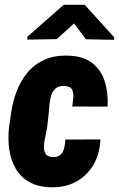

<svg xmlns="http://www.w3.org/2000/svg" viewBox="-20 -770 496 800"><path d="M198.7 -115.7Q221.2 -114.7 232.2 -125.2Q243.2 -135.7 247.3 -152.6Q251.5 -169.4 252.4 -188.5L398.4 -189Q396 -129.9 369.9 -84.5Q343.8 -39.1 298.6 -13.7Q253.4 11.7 193.4 10.3Q138.7 9.3 102.3 -11.5Q65.9 -32.2 45.7 -66.9Q25.4 -101.6 18.8 -145.8Q12.2 -189.9 17.6 -239.3L24.9 -289.6Q31.2 -340.3 48.1 -386.2Q64.9 -432.1 93.8 -466.8Q122.6 -501.5 164.6 -520.8Q206.5 -540 263.7 -538.1Q326.7 -536.6 364 -507.6Q401.4 -478.5 416.5 -430.9Q431.6 -383.3 428.2 -325.7L281.2 -326.2Q283.7 -343.3 285.4 -362.8Q287.1 -382.3 280.3 -396.5Q273.4 -410.6 249.5 -411.6Q224.1 -413.1 210.9 -400.9Q197.8 -388.7 192.4 -369.4Q187 -350.1 185.5 -328.4Q184.1 -306.6 182.1 -289.1L176.3 -238.3Q174.3 -225.6 169.7 -205.3Q165 -185.1 163.3 -164.8Q161.6 -144.5 168.9 -130.6Q176.3 -116.7 198.7 -115.7ZM333 -750 455.6 -614.7V-604L337.9 -606.4L288.6 -672.4L216.3 -606.9L93.8 -605V-616.7L245.6 -750Z"/></svg>

Font: Roboto Condensed Black
Style: Italic
Weight: 900
Italic angle: -12°
Designer: Christian Robertson
Foundry: Google
Version: Version 3.008; 2023